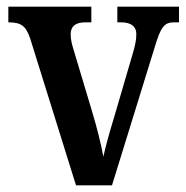

<svg xmlns="http://www.w3.org/2000/svg" viewBox="-20 -556 558 576"><path d="M71 -439 208 0H316L444 -414C462 -474 472 -489 502 -489H517V-536H332V-489H343C374 -489 389 -476 389 -454C389 -434 385 -418 377 -391L322 -203C308 -158 296 -113 290 -86C284 -120 271 -173 257 -219L201 -406C196 -422 192 -437 192 -453C192 -476 205 -489 236 -489H254V-536H5V-489C43 -489 58 -479 71 -439Z"/></svg>

Font: Noto Serif Myanmar Condensed SemiBold
Style: Regular
Weight: 600
Width: 3
Designer: Ben Mitchell and the Monotype Design Team
Foundry: Monotype Imaging Inc.
Version: Version 2.106